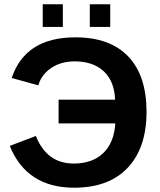

<svg xmlns="http://www.w3.org/2000/svg" viewBox="-20 -874 751 904"><path d="M327.1 -104Q415 -104 466.1 -153.1Q517.1 -202.1 522.9 -293H255.9V-404.8H522Q518.6 -491.2 468.8 -538.1Q418.9 -585 331.1 -585Q268.1 -585 221.9 -554.4Q175.8 -523.9 160.2 -472.2L35.2 -506.8Q98.6 -698.2 335 -698.2Q497.6 -698.2 583.7 -608.2Q669.9 -518.1 669.9 -347.2Q669.9 -178.2 581.3 -84.2Q492.7 9.8 329.1 9.8Q106 9.8 25.9 -187L148.9 -233.9Q200.2 -104 327.1 -104ZM499 -747.1H402.8V-854H499ZM275.9 -747.1H181.2V-854H275.9Z"/></svg>

Font: Libra Sans Modern
Style: Bold
Weight: 700
Foundry: Stefan Peev, Context Ltd
Version: Version 1.000